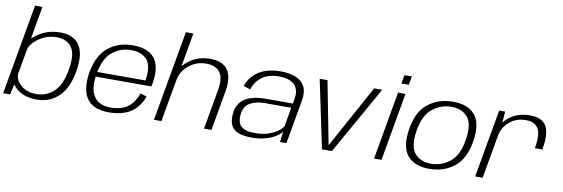

<svg xmlns="http://www.w3.org/2000/svg" viewBox="-56 -1211 4819 1642"><g transform="rotate(10 2353.5 -390.0)"><path d="M3 0H63.5L86.5 -107.5L206 -785H141.5ZM294 4Q406.5 4 484.2 -69.8Q562 -143.5 587.5 -298Q612 -449.5 561.2 -523Q510.5 -596.5 398 -596.5Q290.5 -596.5 208.8 -543Q127 -489.5 118.5 -439.5L137 -394Q147 -452.5 216.8 -501.5Q286.5 -550.5 371.5 -550.5Q459.5 -550.5 502.2 -492Q545 -433.5 521.5 -296.5Q498 -159 433.5 -100.5Q369 -42 282 -42Q196 -42 143.8 -91Q91.5 -140 102 -199L67.5 -152.5Q58 -102.5 122 -49.2Q186 4 294 4Z M920.5 4.5 928 -38.5Q828.5 -38.5 784.5 -103Q739.5 -166 760.5 -297Q782.5 -435.5 854 -494.5Q925 -553 1018 -553Q1114 -553 1160 -496Q1202 -442 1183 -318.5H755.5L748 -277H1241Q1244 -288 1246 -299.5Q1272.5 -450.5 1215.5 -523.5Q1158.5 -596 1025.5 -596Q897.5 -596 810 -523Q722.5 -450 697.5 -297.5Q674.5 -151.5 730 -73Q786 4.5 920.5 4.5ZM928 -38.5 920.5 4.5Q996.5 4.5 1056 -16.5Q1114.5 -37 1156 -82Q1196.5 -126.5 1215.5 -185L1161 -202Q1144 -153.5 1113 -114Q1081.5 -74 1033.5 -56Q985 -38.5 928 -38.5Z M1312.5 0H1377.5L1516.5 -785H1451.5ZM1747.5 0H1812L1872.5 -344Q1894.5 -468.5 1850.5 -532.8Q1806.5 -597 1696.5 -597Q1587.5 -597 1508.2 -533.5Q1429 -470 1415.5 -394.5L1441.5 -363Q1455.5 -444.5 1520.2 -497.5Q1585 -550.5 1669 -550.5Q1753.5 -550.5 1790.5 -500.8Q1827.5 -451 1807.5 -341.5Z M2160.5 5Q2216.5 5 2260.2 -4.8Q2304 -14.5 2336.5 -30Q2369 -45.5 2389.5 -62.2Q2410 -79 2419 -93L2407 0H2463L2530 -380.5Q2543.5 -455.5 2520 -503Q2496.5 -550.5 2441.8 -573.2Q2387 -596 2306 -596Q2255.5 -596 2210.5 -585.5Q2165.5 -575 2128 -553.5Q2090.5 -532 2062.5 -498.2Q2034.5 -464.5 2018 -417.5L2078 -399Q2095.5 -451.5 2127.5 -485.2Q2159.5 -519 2203.2 -535Q2247 -551 2300 -551Q2360 -551 2400.5 -533Q2441 -515 2458.5 -477.8Q2476 -440.5 2465.5 -383L2458.5 -343H2219.5Q2186.5 -343 2151.8 -338.5Q2117 -334 2085.5 -322.5Q2054 -311 2028.5 -290.8Q2003 -270.5 1987 -239Q1971 -207.5 1968 -162.5Q1963 -96 1985.8 -59.8Q2008.5 -23.5 2054 -9.2Q2099.5 5 2160.5 5ZM2180 -38Q2135 -38 2100.5 -48.8Q2066 -59.5 2048 -87.5Q2030 -115.5 2034 -168Q2037 -210.5 2054.5 -237.5Q2072 -264.5 2099.5 -279Q2127 -293.5 2159.5 -299.2Q2192 -305 2224.5 -305H2451L2422 -139.5Q2407 -115 2374.2 -91.8Q2341.5 -68.5 2292.8 -53.2Q2244 -38 2180 -38Z M2771.5 0H2857.5L3190.5 -591.5H3120.5L2822.5 -47H2821L2715 -591.5H2647.5Z M3224 0H3288.5L3392.5 -591.5H3328ZM3356 -747.5 3342.5 -673H3407L3420.5 -747.5Z M3703 4.5Q3829.5 4.5 3919.8 -67.2Q4010 -139 4034.5 -296.5Q4058 -453 3996 -524.8Q3934 -596.5 3807 -596.5Q3679.5 -596.5 3589.2 -525.2Q3499 -454 3475 -296.5Q3451.5 -140.5 3513.5 -68Q3575.5 4.5 3703 4.5ZM3709.5 -41Q3619 -41 3569 -98.8Q3519 -156.5 3540 -296Q3562 -435 3635.5 -493Q3709 -551 3799.5 -551Q3890.5 -551 3940.8 -493.5Q3991 -436 3969 -296Q3947.5 -157.5 3874 -99.2Q3800.5 -41 3709.5 -41Z M4563 -326.5H4628Q4653 -468 4616.5 -531.8Q4580 -595.5 4475.5 -595.5Q4367.5 -595.5 4296 -538.8Q4224.5 -482 4211 -403.5L4233.5 -379Q4245.5 -446.5 4303 -498Q4360.5 -549.5 4447.5 -549.5Q4523.5 -549.5 4554 -499.2Q4584.5 -449 4563 -326.5ZM4102 0H4167L4247 -453.5L4258.5 -590.5H4206.5Z"/></g></svg>

Font: Anybody SemiExpanded Light
Style: Italic
Weight: 300
Width: 6
Italic angle: -10°
Version: Version 1.113;gftools[0.9.25]